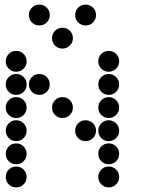

<svg xmlns="http://www.w3.org/2000/svg" viewBox="-20 -815 640 830"><path d="M149 -795Q131 -795 118 -782Q105 -769 105 -751V-749Q105 -731 118 -718Q131 -705 149 -705H151Q169 -705 182 -718Q195 -731 195 -749V-751Q195 -769 182 -782Q169 -795 151 -795ZM349 -795Q331 -795 318 -782Q305 -769 305 -751V-749Q305 -731 318 -718Q331 -705 349 -705H351Q369 -705 382 -718Q395 -731 395 -749V-751Q395 -769 382 -782Q369 -795 351 -795ZM249 -695Q231 -695 218 -682Q205 -669 205 -651V-649Q205 -631 218 -618Q231 -605 249 -605H251Q269 -605 282 -618Q295 -631 295 -649V-651Q295 -669 282 -682Q269 -695 251 -695ZM49 -595Q31 -595 18 -582Q5 -569 5 -551V-549Q5 -531 18 -518Q31 -505 49 -505H51Q69 -505 82 -518Q95 -531 95 -549V-551Q95 -569 82 -582Q69 -595 51 -595ZM449 -595Q431 -595 418 -582Q405 -569 405 -551V-549Q405 -531 418 -518Q431 -505 449 -505H451Q469 -505 482 -518Q495 -531 495 -549V-551Q495 -569 482 -582Q469 -595 451 -595ZM49 -495Q31 -495 18 -482Q5 -469 5 -451V-449Q5 -431 18 -418Q31 -405 49 -405H51Q69 -405 82 -418Q95 -431 95 -449V-451Q95 -469 82 -482Q69 -495 51 -495ZM149 -495Q131 -495 118 -482Q105 -469 105 -451V-449Q105 -431 118 -418Q131 -405 149 -405H151Q169 -405 182 -418Q195 -431 195 -449V-451Q195 -469 182 -482Q169 -495 151 -495ZM449 -495Q431 -495 418 -482Q405 -469 405 -451V-449Q405 -431 418 -418Q431 -405 449 -405H451Q469 -405 482 -418Q495 -431 495 -449V-451Q495 -469 482 -482Q469 -495 451 -495ZM49 -395Q31 -395 18 -382Q5 -369 5 -351V-349Q5 -331 18 -318Q31 -305 49 -305H51Q69 -305 82 -318Q95 -331 95 -349V-351Q95 -369 82 -382Q69 -395 51 -395ZM249 -395Q231 -395 218 -382Q205 -369 205 -351V-349Q205 -331 218 -318Q231 -305 249 -305H251Q269 -305 282 -318Q295 -331 295 -349V-351Q295 -369 282 -382Q269 -395 251 -395ZM449 -395Q431 -395 418 -382Q405 -369 405 -351V-349Q405 -331 418 -318Q431 -305 449 -305H451Q469 -305 482 -318Q495 -331 495 -349V-351Q495 -369 482 -382Q469 -395 451 -395ZM49 -295Q31 -295 18 -282Q5 -269 5 -251V-249Q5 -231 18 -218Q31 -205 49 -205H51Q69 -205 82 -218Q95 -231 95 -249V-251Q95 -269 82 -282Q69 -295 51 -295ZM349 -295Q331 -295 318 -282Q305 -269 305 -251V-249Q305 -231 318 -218Q331 -205 349 -205H351Q369 -205 382 -218Q395 -231 395 -249V-251Q395 -269 382 -282Q369 -295 351 -295ZM449 -295Q431 -295 418 -282Q405 -269 405 -251V-249Q405 -231 418 -218Q431 -205 449 -205H451Q469 -205 482 -218Q495 -231 495 -249V-251Q495 -269 482 -282Q469 -295 451 -295ZM49 -195Q31 -195 18 -182Q5 -169 5 -151V-149Q5 -131 18 -118Q31 -105 49 -105H51Q69 -105 82 -118Q95 -131 95 -149V-151Q95 -169 82 -182Q69 -195 51 -195ZM449 -195Q431 -195 418 -182Q405 -169 405 -151V-149Q405 -131 418 -118Q431 -105 449 -105H451Q469 -105 482 -118Q495 -131 495 -149V-151Q495 -169 482 -182Q469 -195 451 -195ZM49 -95Q31 -95 18 -82Q5 -69 5 -51V-49Q5 -31 18 -18Q31 -5 49 -5H51Q69 -5 82 -18Q95 -31 95 -49V-51Q95 -69 82 -82Q69 -95 51 -95ZM449 -95Q431 -95 418 -82Q405 -69 405 -51V-49Q405 -31 418 -18Q431 -5 449 -5H451Q469 -5 482 -18Q495 -31 495 -49V-51Q495 -69 482 -82Q469 -95 451 -95Z"/></svg>

Font: Doto Rounded Black
Style: Regular
Weight: 900
Monospace: yes
Version: Version 1.000